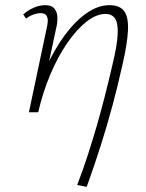

<svg xmlns="http://www.w3.org/2000/svg" viewBox="-20 -435 567 744"><path d="M279 282Q302 222 320 166.5Q338 111 354 56Q370 1 385 -57.5Q400 -116 415 -181Q434 -259 436 -302Q438 -345 426 -363Q414 -381 389 -381Q353 -381 314.5 -350.5Q276 -320 240 -267.5Q204 -215 175 -146.5Q146 -78 128 0H99Q122 -93 156.5 -169Q191 -245 232 -300Q273 -355 317 -385Q361 -415 404 -415Q444 -415 461 -392Q478 -369 476 -319Q474 -269 455 -186Q437 -105 416.5 -28.5Q396 48 371.5 125.5Q347 203 316 289ZM92 0 162 -331Q164 -339 165 -351.5Q166 -364 160.5 -374Q155 -384 136 -384Q124 -384 109 -378.5Q94 -373 81 -363L70 -379Q89 -396 111.5 -405.5Q134 -415 155 -415Q181 -415 191.5 -401Q202 -387 202.5 -368Q203 -349 199 -332L128 0Z"/></svg>

Font: Ysabeau Office ExtraLight
Style: Italic
Weight: 250
Italic angle: -12°
Designer: Christian Thalmann (Catharsis Fonts)
Version: Version 2.001;gftools[0.9.30]; featfreeze: tnum,lnum,ss02